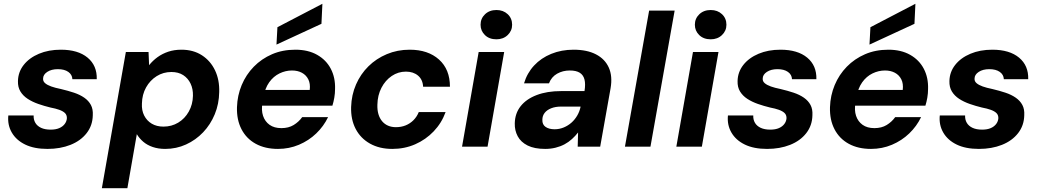

<svg xmlns="http://www.w3.org/2000/svg" viewBox="-20 -776 5505 1016"><path d="M231 12Q161 12 113.5 -11Q66 -34 42.5 -74.5Q19 -115 24 -165H158Q157 -143 167 -126Q177 -109 197.5 -99.5Q218 -90 248 -90Q275 -90 293.5 -98Q312 -106 322.5 -120Q333 -134 334 -151Q334 -168 323.5 -178Q313 -188 293.5 -195Q274 -202 247 -207Q214 -215 182.5 -226Q151 -237 126.5 -253Q102 -269 88 -292Q74 -315 75 -347Q76 -395 105.5 -432.5Q135 -470 186 -491.5Q237 -513 302 -513Q393 -513 443.5 -471Q494 -429 492 -357H363Q362 -381 341.5 -395.5Q321 -410 286 -410Q252 -410 230 -395.5Q208 -381 208 -360Q207 -346 218.5 -336Q230 -326 251 -318.5Q272 -311 302 -305Q340 -296 371.5 -285.5Q403 -275 426 -259Q449 -243 461 -220.5Q473 -198 471 -166Q470 -112 438.5 -71.5Q407 -31 353 -9.5Q299 12 231 12Z M519 220 646 -501H766L769 -431Q788 -455 813.5 -473.5Q839 -492 870.5 -502.5Q902 -513 940 -513Q1003 -513 1048.5 -483.5Q1094 -454 1118 -403.5Q1142 -353 1140 -289Q1139 -226 1116.5 -171.5Q1094 -117 1055 -76Q1016 -35 964.5 -11.5Q913 12 854 12Q818 12 788.5 2Q759 -8 738 -26Q717 -44 704 -66L654 220ZM845 -106Q888 -106 923 -127Q958 -148 979 -185.5Q1000 -223 1001 -269Q1002 -305 988.5 -333.5Q975 -362 949.5 -378.5Q924 -395 887 -395Q844 -395 809 -373Q774 -351 753 -313.5Q732 -276 731 -228Q729 -192 743 -164.5Q757 -137 783 -121.5Q809 -106 845 -106Z M1451 12Q1383 12 1333.5 -15Q1284 -42 1258 -92Q1232 -142 1234 -209Q1236 -271 1259 -326Q1282 -381 1323 -423Q1364 -465 1419.5 -489Q1475 -513 1543 -513Q1610 -513 1658 -486Q1706 -459 1730.5 -412Q1755 -365 1753 -305Q1753 -282 1749 -259Q1745 -236 1739 -217H1330L1344 -300H1619Q1623 -333 1611.5 -356Q1600 -379 1577.5 -391Q1555 -403 1525 -403Q1491 -403 1459 -387.5Q1427 -372 1404.5 -340.5Q1382 -309 1374 -261L1369 -232Q1362 -193 1372 -163Q1382 -133 1406.5 -115.5Q1431 -98 1469 -98Q1507 -98 1534 -114.5Q1561 -131 1579 -156H1716Q1693 -108 1653.5 -70Q1614 -32 1562 -10Q1510 12 1451 12ZM1443 -540 1448 -632 1686 -756 1681 -650Z M2056 12Q1988 12 1938 -16Q1888 -44 1862 -94Q1836 -144 1838 -210Q1840 -274 1864 -329Q1888 -384 1929.5 -425Q1971 -466 2027 -489.5Q2083 -513 2148 -513Q2245 -513 2303 -461Q2361 -409 2361 -317H2219Q2217 -355 2192 -376Q2167 -397 2128 -397Q2087 -397 2053 -374Q2019 -351 1998.5 -311.5Q1978 -272 1977 -222Q1976 -194 1982.5 -172Q1989 -150 2002 -134.5Q2015 -119 2033.5 -111Q2052 -103 2075 -103Q2103 -103 2126.5 -112.5Q2150 -122 2168 -140Q2186 -158 2196 -183H2338Q2317 -125 2275 -81Q2233 -37 2177 -12.5Q2121 12 2056 12Z M2425 0 2513 -501H2648L2560 0ZM2607 -568Q2569 -568 2546 -590.5Q2523 -613 2523 -645Q2523 -678 2546.5 -700.5Q2570 -723 2607 -723Q2643 -723 2666.5 -701Q2690 -679 2690 -645Q2690 -613 2666.5 -590.5Q2643 -568 2607 -568Z M2865 12Q2808 12 2772 -6Q2736 -24 2719.5 -55Q2703 -86 2704 -123Q2705 -176 2735 -214Q2765 -252 2820 -273Q2875 -294 2949 -294H3073Q3079 -331 3073 -355Q3067 -379 3048 -391Q3029 -403 2995 -403Q2958 -403 2928 -386Q2898 -369 2885 -335H2753Q2769 -389 2806 -429Q2843 -469 2897 -491Q2951 -513 3015 -513Q3086 -513 3133.5 -488.5Q3181 -464 3201.5 -418.5Q3222 -373 3211 -309L3156 0H3037L3039 -75Q3025 -57 3007 -40.5Q2989 -24 2967.5 -12.5Q2946 -1 2920 5.5Q2894 12 2865 12ZM2915 -92Q2940 -92 2963 -101.5Q2986 -111 3004 -127Q3022 -143 3034.5 -164.5Q3047 -186 3052 -210V-212H2949Q2919 -212 2896.5 -203Q2874 -194 2862 -178.5Q2850 -163 2850 -142Q2849 -117 2867 -104.5Q2885 -92 2915 -92Z M3287 0 3415 -720H3550L3422 0Z M3559 0 3647 -501H3782L3694 0ZM3741 -568Q3703 -568 3680 -590.5Q3657 -613 3657 -645Q3657 -678 3680.5 -700.5Q3704 -723 3741 -723Q3777 -723 3800.5 -701Q3824 -679 3824 -645Q3824 -613 3800.5 -590.5Q3777 -568 3741 -568Z M4039 12Q3969 12 3921.5 -11Q3874 -34 3850.5 -74.5Q3827 -115 3832 -165H3966Q3965 -143 3975 -126Q3985 -109 4005.5 -99.5Q4026 -90 4056 -90Q4083 -90 4101.5 -98Q4120 -106 4130.5 -120Q4141 -134 4142 -151Q4142 -168 4131.5 -178Q4121 -188 4101.5 -195Q4082 -202 4055 -207Q4022 -215 3990.5 -226Q3959 -237 3934.5 -253Q3910 -269 3896 -292Q3882 -315 3883 -347Q3884 -395 3913.5 -432.5Q3943 -470 3994 -491.5Q4045 -513 4110 -513Q4201 -513 4251.5 -471Q4302 -429 4300 -357H4171Q4170 -381 4149.5 -395.5Q4129 -410 4094 -410Q4060 -410 4038 -395.5Q4016 -381 4016 -360Q4015 -346 4026.5 -336Q4038 -326 4059 -318.5Q4080 -311 4110 -305Q4148 -296 4179.5 -285.5Q4211 -275 4234 -259Q4257 -243 4269 -220.5Q4281 -198 4279 -166Q4278 -112 4246.5 -71.5Q4215 -31 4161 -9.5Q4107 12 4039 12Z M4589 12Q4521 12 4471.5 -15Q4422 -42 4396 -92Q4370 -142 4372 -209Q4374 -271 4397 -326Q4420 -381 4461 -423Q4502 -465 4557.5 -489Q4613 -513 4681 -513Q4748 -513 4796 -486Q4844 -459 4868.5 -412Q4893 -365 4891 -305Q4891 -282 4887 -259Q4883 -236 4877 -217H4468L4482 -300H4757Q4761 -333 4749.5 -356Q4738 -379 4715.5 -391Q4693 -403 4663 -403Q4629 -403 4597 -387.5Q4565 -372 4542.5 -340.5Q4520 -309 4512 -261L4507 -232Q4500 -193 4510 -163Q4520 -133 4544.5 -115.5Q4569 -98 4607 -98Q4645 -98 4672 -114.5Q4699 -131 4717 -156H4854Q4831 -108 4791.5 -70Q4752 -32 4700 -10Q4648 12 4589 12ZM4581 -540 4586 -632 4824 -756 4819 -650Z M5160 12Q5090 12 5042.5 -11Q4995 -34 4971.5 -74.5Q4948 -115 4953 -165H5087Q5086 -143 5096 -126Q5106 -109 5126.5 -99.5Q5147 -90 5177 -90Q5204 -90 5222.5 -98Q5241 -106 5251.5 -120Q5262 -134 5263 -151Q5263 -168 5252.5 -178Q5242 -188 5222.5 -195Q5203 -202 5176 -207Q5143 -215 5111.5 -226Q5080 -237 5055.5 -253Q5031 -269 5017 -292Q5003 -315 5004 -347Q5005 -395 5034.5 -432.5Q5064 -470 5115 -491.5Q5166 -513 5231 -513Q5322 -513 5372.5 -471Q5423 -429 5421 -357H5292Q5291 -381 5270.5 -395.5Q5250 -410 5215 -410Q5181 -410 5159 -395.5Q5137 -381 5137 -360Q5136 -346 5147.5 -336Q5159 -326 5180 -318.5Q5201 -311 5231 -305Q5269 -296 5300.5 -285.5Q5332 -275 5355 -259Q5378 -243 5390 -220.5Q5402 -198 5400 -166Q5399 -112 5367.5 -71.5Q5336 -31 5282 -9.5Q5228 12 5160 12Z"/></svg>

Font: DM Sans 18pt
Style: Bold Italic
Weight: 700
Italic angle: -10°
Designer: Colophon Foundry, Jonny Pinhorn
Foundry: Colophon Foundry
Version: Version 4.004;gftools[0.9.30]